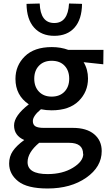

<svg xmlns="http://www.w3.org/2000/svg" viewBox="-20 -827 617 1093"><path d="M289 -623Q216 -623 174 -670Q132 -717 131 -805L206 -807Q210 -696 289 -696Q367 -696 373 -807L447 -805Q446 -717 404.5 -670Q363 -623 289 -623ZM569 -543 568 -461 456 -473Q481 -432 481 -380Q481 -304 427.5 -251.5Q374 -199 274 -199Q242 -199 213 -205Q167 -167 167 -138Q167 -117 181.5 -108Q196 -99 230 -99H395Q473 -99 516 -63Q559 -27 559 33Q559 123 471 184.5Q383 246 251 246Q135 246 83.5 205Q32 164 32 104Q32 64 53 33Q74 2 118 -30Q60 -55 60 -113Q60 -168 144 -233Q68 -284 68 -378Q68 -454 121.5 -506.5Q175 -559 275 -559Q326 -559 369 -543ZM274 -277Q320 -277 347 -305Q374 -333 374 -379Q374 -425 347.5 -453Q321 -481 274 -481Q229 -481 202 -453Q175 -425 175 -379Q175 -333 202 -305Q229 -277 274 -277ZM454 49H453Q453 -14 373 -14H215H203Q137 41 137 96Q137 164 251 164Q336 164 395 128Q454 92 454 49Z"/></svg>

Font: Martel Sans DemiBold
Style: Regular
Weight: 600
Designer: Dan Reynolds and Mathieu Réguer
Foundry: Dan Reynolds and Mathieu Réguer
Version: Version 1.001;PS 001.001;hotconv 1.0.70;makeotf.lib2.5.58329